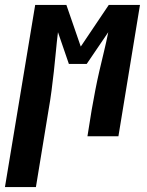

<svg xmlns="http://www.w3.org/2000/svg" viewBox="-72 -550 592 775"><path d="M-52 205 70 -530H196L254 -362L367 -530H493L406 0H281L298 -106Q305 -146 312.5 -185Q320 -224 329 -263Q338 -302 347.5 -341Q357 -380 365 -420L278 -292H206L162 -420Q157 -380 153.5 -341Q150 -302 145.5 -262.5Q141 -223 136 -184Q131 -145 124 -106L73 205Z"/></svg>

Font: Iosevka Curly XBdObl
Style: Regular
Weight: 800
Italic angle: -9°
Monospace: yes
Designer: Belleve Invis
Foundry: Belleve Invis
Version: Version 11.1.0; ttfautohint (v1.8.3)